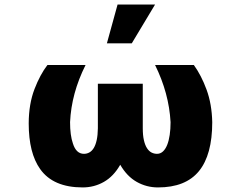

<svg xmlns="http://www.w3.org/2000/svg" viewBox="-20 -814 1058 844"><path d="M674.4 9.9Q624.3 9.9 581.1 -14.4Q538 -38.7 508.5 -89.8Q479.4 -38.7 436.6 -14.4Q393.8 9.9 343.4 9.9Q213.8 9.9 156.6 -70.7Q106.2 -141.3 106.2 -271.7Q106.5 -356.9 131.7 -422.6Q156.2 -486.2 188.6 -528.4H356.2Q293.7 -403.8 288 -277Q288 -219.1 300.4 -183.6Q314.6 -137.8 349.1 -137.8Q362.2 -137.8 373.4 -144.2Q384.6 -150.6 392.6 -164.1Q400.6 -177.6 405.2 -198.9Q409.8 -220.2 410.2 -250V-446H607.6V-250Q607.6 -219.1 612.6 -197.6Q617.5 -176.1 626.1 -162.8Q634.6 -149.5 646 -143.6Q657.3 -137.8 670.1 -137.8Q685 -137.8 696.2 -148.1Q707.4 -158.4 714.8 -176.8Q722.3 -195.3 726 -220.9Q729.8 -246.4 729.8 -277Q722.7 -404.8 661.6 -528.4H832Q865.1 -482.6 888.1 -419.7Q911.2 -356.9 913 -277Q913 -133.2 854.4 -61.6Q795.8 9.9 674.4 9.9ZM559.3 -623.6H449.9L496.8 -794H661.6Z"/></svg>

Font: Linik Sans Black
Style: Regular
Weight: 900
Designer: Fonts by Rasmus Andersson / Changes by Cristiano Sobral with parts from Marc Monis
Foundry: rsms
Version: Version 3.020; ttfautohint (v1.6)